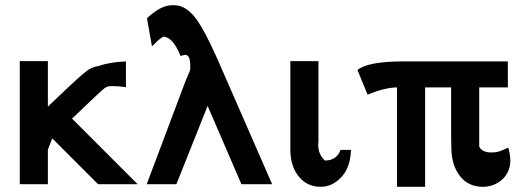

<svg xmlns="http://www.w3.org/2000/svg" viewBox="-20 -708 2022 738"><path d="M56 0V-473H164V-298Q184 -317 208 -340Q232 -363 244.5 -374.5Q257 -386 272 -400Q287 -414 295 -420.5Q303 -427 312.5 -434.5Q322 -442 328.5 -445Q335 -448 342.5 -450.5Q350 -453 358 -454Q400 -469 464 -472V-373Q410 -380 392 -375Q380 -369 369 -358Q351 -342 312.5 -305Q274 -268 257 -252L509 0H357L181 -176L164 -133V0Z M544 0 694 -399 710 -436Q711 -440 711 -443Q714 -494 694 -497Q691 -498 674 -493Q644 -567 607 -567Q591 -556 588 -553Q568 -533 564 -530L545 -638Q592 -682 630 -687Q655 -690 674 -684Q709 -672 739 -628.5Q769 -585 814 -485L1026 0H908L778 -301Q684 -66 658 0Z M1096 -133V-473H1203L1204 -472V-163Q1204 -161 1203.5 -157.5Q1203 -154 1203 -153Q1203 -114 1229 -91Q1274 -91 1289 -132H1329Q1327 -64 1292 -27Q1257 10 1213 10Q1160 10 1128 -30Q1096 -70 1096 -133Z M1354 -439Q1394 -472 1532 -472H1932V-372H1822V-145Q1832 -122 1869 -122Q1893 -122 1912 -131Q1931 -140 1934 -140Q1946 -97 1939 -67Q1930 -31 1901 -10.5Q1872 10 1836 10Q1781 10 1749 -30Q1717 -70 1715 -133Q1714 -162 1714 -221V-372H1614V10H1506V-372Q1456 -371 1393 -344Z"/></svg>

Font: Coval
Style: Medium
Weight: 500
Foundry: Context Ltd
Version: Version 001.000